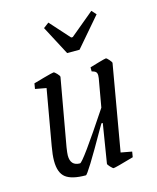

<svg xmlns="http://www.w3.org/2000/svg" viewBox="-104 -740 674 823"><g transform="rotate(-15 233.0 -329.0)"><path d="M344 -48 393 -39 389 -15Q306 9 298 9Q295 9 284.5 -2Q274 -13 275 -17L303 -190H297L284 -168Q184 8 175 8Q113 8 86 -13Q59 -34 59 -87Q59 -113 66 -152L109 -397L60 -406L64 -430Q70 -432 110 -443Q150 -454 155 -454Q159 -454 169 -443.5Q179 -433 179 -428L126 -130Q122 -104 122 -94Q122 -48 164 -48Q177 -48 314 -255L336 -380Q337 -385 337 -392Q337 -403 331.5 -408Q326 -413 314 -416V-434Q327 -438 355 -446Q383 -454 387 -454Q391 -454 400.5 -443Q410 -432 410 -428ZM165 -648 189 -666 267 -579H274L380 -667L398 -647L288 -519H233Z"/></g></svg>

Font: Grenze Light
Style: Italic
Weight: 300
Italic angle: -10°
Designer: Renata Polastri
Foundry: Omnibus-Type
Version: Version 1.002; ttfautohint (v1.8)